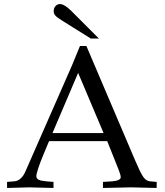

<svg xmlns="http://www.w3.org/2000/svg" viewBox="-20 -928 817 951"><path d="M408 -700H376L337 -605L106 -79C94 -50 74 -32 52 -30L15 -27V3C108 0 108 0 124 0C137 0 137 0 245 3V-27L208 -30C173 -33 160 -40 160 -56C160 -69 174 -112 195 -162L223 -229H511L557 -114C574 -72 578 -59 578 -50C578 -39 562 -32 537 -30L490 -27V3C613 0 613 0 629 0C648 0 648 0 756 3V-27L722 -30C696 -34 685 -51 650 -132ZM240 -269 367 -567 493 -269ZM430 -737H470L332 -875C311 -896 291 -908 277 -908C260 -908 246 -893 246 -874C246 -856 253 -848 286 -827Z"/></svg>

Font: Asana Math
Style: Regular
Weight: 400
Version: Version 000.958